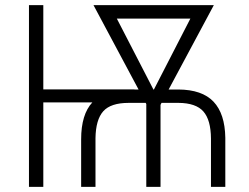

<svg xmlns="http://www.w3.org/2000/svg" viewBox="-20 -731 975 751"><path d="M149.4 -381.3H505.9V-380.9H522L345.7 -710.9H816.4L639.6 -380.9H677.7Q770.5 -380.4 815.2 -333.3Q859.9 -286.1 861.3 -191.9V0H805.2V-189Q804.7 -261.7 775.6 -294.9Q746.6 -328.1 678.2 -328.6H611.8L607.9 -320.8V0H552.2V-324.2L549.8 -328.6H483.4Q413.1 -328.6 383.8 -295.7Q354.5 -262.7 353.5 -190.4V0H297.4V-186Q297.4 -283.7 341.3 -330.6H149.4V0H93.3V-710.9H149.4ZM580.1 -380.9H582L724.6 -658.2H437Z"/></svg>

Font: Roboto Condensed Light
Style: Regular
Weight: 300
Designer: Google
Version: Version 2.134; 2016